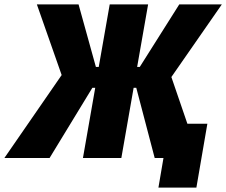

<svg xmlns="http://www.w3.org/2000/svg" viewBox="-59 -720 1031 875"><path d="M-39 0H167L362 -320H375L319 0H494L550 -320H562L646 0H686L663 135H836L886 -156H795L722 -369L952 -700H758L578 -415H566L616 -700H441L391 -415H378L299 -700H109L222 -378Z"/></svg>

Font: Fixel Text 20240404 ExtraBold
Style: Italic
Weight: 800
Width: 4
Italic angle: -10°
Designer: AlfaBravo + MacPaw
Foundry: Kyrylo Tkachov, Marchela Mozhyna, Serhii Makarenko, Maria Weinstein, Zakhar Kryvoshyya
Version: Version 1.211;Glyphs 3.2 (3225)